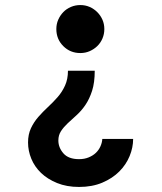

<svg xmlns="http://www.w3.org/2000/svg" viewBox="-20 -560 640 760"><path d="M355 -280H249Q249 -247 237.5 -221.5Q226 -196 208 -175.5Q190 -155 170 -136.5Q150 -118 132 -97.5Q114 -77 102.5 -52.5Q91 -28 91 4Q91 37 104 68.5Q117 100 142.5 124.5Q168 149 206 164.5Q244 180 293 180Q345 180 385 163Q425 146 452 119Q479 92 493 58Q507 24 507 -10H385Q384 5 377.5 19.5Q371 34 359.5 45Q348 56 331 63Q314 70 293 70Q251 70 231 47Q211 24 211 -4Q211 -25 221.5 -41Q232 -57 248 -72Q264 -87 283 -104Q302 -121 318 -144.5Q334 -168 344.5 -200.5Q355 -233 355 -280ZM393 -445Q393 -465 385.5 -482Q378 -499 365 -512Q352 -525 335 -532.5Q318 -540 298 -540Q278 -540 260.5 -532.5Q243 -525 230.5 -512Q218 -499 210.5 -482Q203 -465 203 -445Q203 -405 230.5 -377.5Q258 -350 298 -350Q318 -350 335 -357.5Q352 -365 365 -377.5Q378 -390 385.5 -407.5Q393 -425 393 -445Z"/></svg>

Font: CommitMonoV142 ExtLt
Style: Regular
Weight: 200
Monospace: yes
Designer: Eigil Nikolajsen
Foundry: Eigil Nikolajsen
Version: Version 1.142